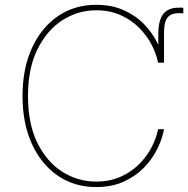

<svg xmlns="http://www.w3.org/2000/svg" viewBox="-20 -757 771 787"><path d="M652.3 -500H628.9V-621.1Q629.4 -657.2 638.4 -680.4Q647.5 -703.6 666.3 -714.8Q685.1 -726.1 713.9 -725.6Q719.2 -726.1 723.6 -725.8Q728 -725.6 731.4 -724.6V-702.1Q728 -702.6 723.6 -702.9Q719.2 -703.1 713.9 -703.1Q691.4 -703.1 677.7 -694.8Q664.1 -686.5 658.2 -668.7Q652.3 -650.9 652.3 -621.1ZM374 9.8Q284.7 9.8 216.6 -37.1Q148.4 -84 110.4 -168Q72.3 -252 72.3 -363.3Q72.3 -475.1 110.4 -559.1Q148.4 -643.1 216.6 -690.2Q284.7 -737.3 374 -737.3Q438 -737.3 487.1 -715.3Q536.1 -693.4 570.6 -657.7Q605 -622.1 625.2 -580.6Q645.5 -539.1 652.3 -500H627.9Q621.1 -536.1 601.3 -574Q581.5 -611.8 549.6 -643.8Q517.6 -675.8 473.6 -695.3Q429.7 -714.8 374 -714.8Q299.3 -714.8 235.8 -674.1Q172.4 -633.3 133.5 -554.9Q94.7 -476.6 94.7 -363.3Q94.7 -249 133.5 -170.9Q172.4 -92.8 235.8 -52.7Q299.3 -12.7 374 -12.7Q429.7 -12.7 473.6 -32.2Q517.6 -51.8 549.6 -83.5Q581.5 -115.2 601.3 -153.1Q621.1 -190.9 627.9 -227.5H652.3Q645.5 -189 625.2 -147.5Q605 -106 570.6 -70.3Q536.1 -34.7 487.1 -12.5Q438 9.8 374 9.8Z"/></svg>

Font: Inter Tight Thin
Style: Regular
Weight: 250
Designer: Rasmus Andersson
Foundry: rsms
Version: Version 3.004